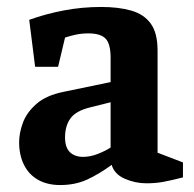

<svg xmlns="http://www.w3.org/2000/svg" viewBox="-20 -522 559 552"><path d="M153 10Q116 10 89.5 -5Q63 -20 49 -48Q35 -76 35 -113Q35 -140 46 -169.5Q57 -199 85 -223.5Q113 -248 163 -258L298 -286V-356Q298 -396 283.5 -411Q269 -426 234 -426Q215 -426 198.5 -422.5Q182 -419 167 -414L147 -330H81L64 -465Q111 -482 163.5 -492Q216 -502 271 -502Q321 -502 357.5 -491.5Q394 -481 413.5 -454Q433 -427 433 -377V-83L506 -55V-12Q471 -3 449 1Q427 5 401 5Q369 5 339 -8Q309 -21 301 -48Q264 -21 230 -5.5Q196 10 153 10ZM219 -71Q240 -71 262.5 -80Q285 -89 298 -98V-228L238 -213Q198 -203 182.5 -181.5Q167 -160 167 -127Q167 -98 181 -84.5Q195 -71 219 -71Z"/></svg>

Font: Manuale
Style: Regular
Weight: 400
Designer: Eduardo Tunni / Pablo Cosgaya
Foundry: Eduardo Tunni / Pablo Cosgaya
Version: Version 1.002